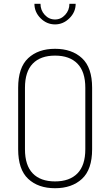

<svg xmlns="http://www.w3.org/2000/svg" viewBox="-20 -989 583 1015"><path d="M76 -200V-525Q76 -632 129 -681.5Q182 -731 271 -731Q360 -731 413.5 -681.5Q467 -632 467 -525V-200Q467 -93 413.5 -43.5Q360 6 271 6Q182 6 129 -43.5Q76 -93 76 -200ZM431 -200V-525Q431 -610 389.5 -652.5Q348 -695 271 -695Q194 -695 153 -652.5Q112 -610 112 -525V-200Q112 -115 153 -72.5Q194 -30 271 -30Q348 -30 389.5 -72.5Q431 -115 431 -200ZM347 -969H380Q380 -925 347 -892.5Q314 -860 271 -860Q227 -860 194.5 -892.5Q162 -925 162 -969H194Q194 -935 216.5 -910.5Q239 -886 271 -886Q302 -886 324.5 -910.5Q347 -935 347 -969Z"/></svg>

Font: Dosis
Style: ExtraLight
Weight: 250
Designer: Edgar Tolentino, Pablo Impallari, Igino Marini
Foundry: Edgar Tolentino, Pablo Impallari, Igino Marini
Version: Version 1.007